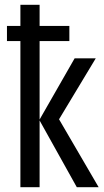

<svg xmlns="http://www.w3.org/2000/svg" viewBox="-20 -780 435 800"><path d="M145 -672H269V-609H145V-282L291 -537H379L226 -283L391 0H300L145 -278V0H65V-609H9V-672H65V-760H145Z"/></svg>

Font: Noto Sans UI Cond
Style: Regular
Weight: 400
Width: 3
Designer: Monotype Design Team
Foundry: Monotype Imaging Inc.
Version: Version 1.001